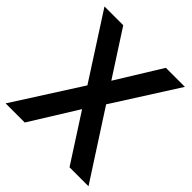

<svg xmlns="http://www.w3.org/2000/svg" viewBox="-194 -835 971 971"><g transform="rotate(45 291.5 -350.0)"><path d="M-4.9 0 223.1 -356.9 2 -700.2H136.2L292 -459L440.9 -700.2H577.1L357.9 -356L587.9 0H452.1L289.1 -252.9L131.8 0Z"/></g></svg>

Font: Cakra Normal
Style: Regular
Weight: 400
Designer: Lucia Kollert, Vojtech Kollert
Foundry: OoM Type
Version: Version 1.000;Glyphs 3.1.1 (3148)